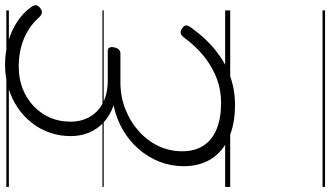

<svg xmlns="http://www.w3.org/2000/svg" viewBox="-293 -637 1305 759"><g transform="rotate(-90 359.5 -257.5)"><path d="M324 19Q248 19 193.5 -5.5Q139 -30 110.5 -75.5Q82 -121 82 -184Q82 -234 99.5 -279Q117 -324 149.5 -361.5Q182 -399 226 -424.5Q270 -450 322 -461Q283 -475 256 -499.5Q229 -524 215 -557.5Q201 -591 201 -630Q201 -674 214.5 -713Q228 -752 253.5 -784.5Q279 -817 314 -840.5Q349 -864 392 -877Q435 -890 484 -890Q533 -890 576.5 -877Q620 -864 654.5 -841Q689 -818 711 -787Q719 -776 718.5 -767.5Q718 -759 707 -751Q697 -743 688 -744.5Q679 -746 670 -756Q648 -781 618.5 -799Q589 -817 553 -826.5Q517 -836 476 -836Q428 -836 388.5 -820.5Q349 -805 319.5 -777Q290 -749 274 -712Q258 -675 258 -632Q258 -588 277.5 -554.5Q297 -521 333.5 -502.5Q370 -484 421 -484H537Q547 -484 550.5 -478Q554 -472 552 -459Q549 -446 543 -440Q537 -434 528 -434H413Q357 -434 307.5 -414.5Q258 -395 220.5 -361.5Q183 -328 162 -284Q141 -240 141 -190Q141 -140 163.5 -105.5Q186 -71 229 -53.5Q272 -36 333 -36Q382 -36 427 -52.5Q472 -69 513.5 -101.5Q555 -134 591 -183Q600 -195 609 -196Q618 -197 628 -189Q639 -182 638.5 -173.5Q638 -165 628 -152Q587 -95 539 -57Q491 -19 437.5 0Q384 19 324 19ZM0 365H698V375H0ZM0 -20H698V0H0ZM0 -505H698V-500H0ZM0 -885H698V-875H0Z"/></g></svg>

Font: Playwrite AT Guides
Style: Italic
Weight: 400
Italic angle: -13.0072°
Designer: Veronika Burian, José Scaglione
Foundry: TypeTogether
Version: Version 1.002